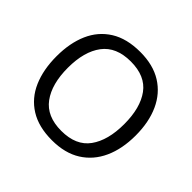

<svg xmlns="http://www.w3.org/2000/svg" viewBox="-174 -922 1129 1129"><g transform="rotate(45 390.5 -357.5)"><path d="M720 -358Q720 -247 682.5 -164.5Q645 -82 572 -36Q499 10 391 10Q280 10 206.5 -36Q133 -82 97 -165Q61 -248 61 -359Q61 -469 97 -551Q133 -633 206.5 -679Q280 -725 392 -725Q499 -725 572 -679.5Q645 -634 682.5 -551.5Q720 -469 720 -358ZM156 -358Q156 -223 213 -145.5Q270 -68 391 -68Q513 -68 569 -145.5Q625 -223 625 -358Q625 -493 569 -569.5Q513 -646 392 -646Q271 -646 213.5 -569.5Q156 -493 156 -358Z"/></g></svg>

Font: Noto Sans Old Italic
Style: Regular
Weight: 400
Designer: Monotype Design Team
Foundry: Monotype Imaging Inc.
Version: Version 2.003; ttfautohint (v1.8.4.7-5d5b)